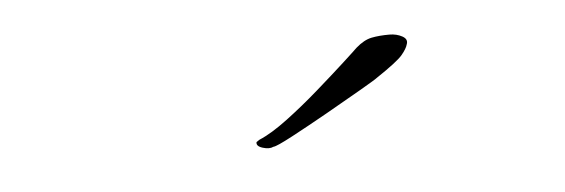

<svg xmlns="http://www.w3.org/2000/svg" viewBox="-25 -487 550 187"><g transform="rotate(-5 250.0 -394.0)"><path d="M237 -345Q233 -343 226.5 -345Q220 -347 221 -351L224 -353Q236 -358 252 -370Q268 -382 284 -396Q300 -410 311.5 -420.5Q323 -431 326 -434Q334 -441 341.5 -442.5Q349 -444 359 -444Q366 -444 371.5 -441Q377 -438 375 -433Q374 -429 369 -423Q364 -417 343 -403Q342 -402 326.5 -393Q311 -384 291.5 -373Q272 -362 256 -353.5Q240 -345 237 -345Z"/></g></svg>

Font: Lavishly Yours
Style: Regular
Weight: 400
Designer: Robert E. Leuschke
Foundry: Robert E. Leuschke
Version: Version 1.010; ttfautohint (v1.8.3)